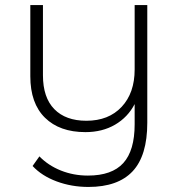

<svg xmlns="http://www.w3.org/2000/svg" viewBox="-20 -542 709 760"><path d="M563 -522V-56Q563 74 505 136Q447 198 330 198Q263 198 204 176Q145 154 109 115L136 77Q171 113 221 133Q271 153 328 153Q423 153 468 103.5Q513 54 513 -50V-130Q486 -78 435.5 -48.5Q385 -19 318 -19Q216 -19 158 -76Q100 -133 100 -240V-522H150V-244Q150 -156 195 -110Q240 -64 322 -64Q410 -64 461.5 -119Q513 -174 513 -267V-522Z"/></svg>

Font: Montserrat Alternates Light
Style: Regular
Weight: 300
Designer: Julieta Ulanovsky
Foundry: Julieta Ulanovsky
Version: Version 7.200